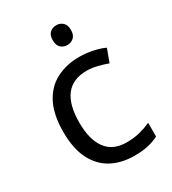

<svg xmlns="http://www.w3.org/2000/svg" viewBox="-182 -834 844 942"><g transform="rotate(-30 240.0 -363.5)"><path d="M300 10Q228 10 173 -19Q118 -48 86.5 -109Q55 -170 55 -265Q55 -364 87.5 -426Q120 -488 177 -517Q234 -546 306 -546Q346 -546 384.5 -537.5Q423 -529 447 -517L420 -444Q396 -453 364 -461Q332 -469 304 -469Q146 -469 146 -266Q146 -169 184.5 -117.5Q223 -66 299 -66Q342 -66 376 -75Q410 -84 438 -97V-19Q411 -5 378.5 2.5Q346 10 300 10ZM287 -737Q307 -737 322.5 -723.5Q338 -710 338 -681Q338 -652 322.5 -638.5Q307 -625 287 -625Q265 -625 250 -638.5Q235 -652 235 -681Q235 -710 250 -723.5Q265 -737 287 -737Z"/></g></svg>

Font: Noto Sans
Style: Regular
Weight: 400
Designer: Monotype Design Team
Foundry: Monotype Imaging Inc.
Version: Version 1.902